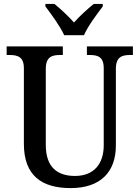

<svg xmlns="http://www.w3.org/2000/svg" viewBox="-20 -951 714 981"><path d="M308 -771H409C428 -816 476 -880 505 -918V-931H459C427 -905 386 -868 358 -836C330 -868 290 -905 258 -931H212V-918C241 -880 288 -816 308 -771ZM341 10C494 10 572 -73 572 -207V-599C572 -661 604 -670 645 -670H659V-714H424V-670H438C479 -670 510 -661 510 -603V-209C510 -115 461 -52 363 -52C275 -52 214 -95 214 -210V-599C214 -661 246 -670 287 -670H301V-714H14V-670H29C69 -670 102 -661 102 -603V-216C102 -53 194 10 341 10Z"/></svg>

Font: Noto Serif SemiCondensed Medium
Style: Regular
Weight: 500
Width: 4
Designer: Monotype Design Team
Foundry: Monotype Imaging Inc.
Version: Version 2.014